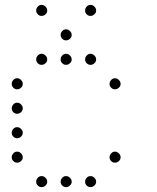

<svg xmlns="http://www.w3.org/2000/svg" viewBox="-20 -793 640 785"><path d="M149 -773Q141 -773 134.5 -766Q128 -759 128 -751V-749Q128 -741 134.5 -734.5Q141 -728 149 -728H151Q159 -728 166 -734.5Q173 -741 173 -749V-751Q173 -759 166 -766Q159 -773 151 -773ZM349 -773Q341 -773 334.5 -766Q328 -759 328 -751V-749Q328 -741 334.5 -734.5Q341 -728 349 -728H351Q359 -728 366 -734.5Q373 -741 373 -749V-751Q373 -759 366 -766Q359 -773 351 -773ZM249 -673Q241 -673 234.5 -666Q228 -659 228 -651V-649Q228 -641 234.5 -634.5Q241 -628 249 -628H251Q259 -628 266 -634.5Q273 -641 273 -649V-651Q273 -659 266 -666Q259 -673 251 -673ZM149 -573Q141 -573 134.5 -566Q128 -559 128 -551V-549Q128 -541 134.5 -534.5Q141 -528 149 -528H151Q159 -528 166 -534.5Q173 -541 173 -549V-551Q173 -559 166 -566Q159 -573 151 -573ZM249 -573Q241 -573 234.5 -566Q228 -559 228 -551V-549Q228 -541 234.5 -534.5Q241 -528 249 -528H251Q259 -528 266 -534.5Q273 -541 273 -549V-551Q273 -559 266 -566Q259 -573 251 -573ZM349 -573Q341 -573 334.5 -566Q328 -559 328 -551V-549Q328 -541 334.5 -534.5Q341 -528 349 -528H351Q359 -528 366 -534.5Q373 -541 373 -549V-551Q373 -559 366 -566Q359 -573 351 -573ZM49 -473Q41 -473 34.5 -466Q28 -459 28 -451V-449Q28 -441 34.5 -434.5Q41 -428 49 -428H51Q59 -428 66 -434.5Q73 -441 73 -449V-451Q73 -459 66 -466Q59 -473 51 -473ZM449 -473Q441 -473 434.5 -466Q428 -459 428 -451V-449Q428 -441 434.5 -434.5Q441 -428 449 -428H451Q459 -428 466 -434.5Q473 -441 473 -449V-451Q473 -459 466 -466Q459 -473 451 -473ZM49 -373Q41 -373 34.5 -366Q28 -359 28 -351V-349Q28 -341 34.5 -334.5Q41 -328 49 -328H51Q59 -328 66 -334.5Q73 -341 73 -349V-351Q73 -359 66 -366Q59 -373 51 -373ZM49 -273Q41 -273 34.5 -266Q28 -259 28 -251V-249Q28 -241 34.5 -234.5Q41 -228 49 -228H51Q59 -228 66 -234.5Q73 -241 73 -249V-251Q73 -259 66 -266Q59 -273 51 -273ZM49 -173Q41 -173 34.5 -166Q28 -159 28 -151V-149Q28 -141 34.5 -134.5Q41 -128 49 -128H51Q59 -128 66 -134.5Q73 -141 73 -149V-151Q73 -159 66 -166Q59 -173 51 -173ZM449 -173Q441 -173 434.5 -166Q428 -159 428 -151V-149Q428 -141 434.5 -134.5Q441 -128 449 -128H451Q459 -128 466 -134.5Q473 -141 473 -149V-151Q473 -159 466 -166Q459 -173 451 -173ZM149 -73Q141 -73 134.5 -66Q128 -59 128 -51V-49Q128 -41 134.5 -34.5Q141 -28 149 -28H151Q159 -28 166 -34.5Q173 -41 173 -49V-51Q173 -59 166 -66Q159 -73 151 -73ZM249 -73Q241 -73 234.5 -66Q228 -59 228 -51V-49Q228 -41 234.5 -34.5Q241 -28 249 -28H251Q259 -28 266 -34.5Q273 -41 273 -49V-51Q273 -59 266 -66Q259 -73 251 -73ZM349 -73Q341 -73 334.5 -66Q328 -59 328 -51V-49Q328 -41 334.5 -34.5Q341 -28 349 -28H351Q359 -28 366 -34.5Q373 -41 373 -49V-51Q373 -59 366 -66Q359 -73 351 -73Z"/></svg>

Font: Doto Rounded Light
Style: Regular
Weight: 300
Monospace: yes
Version: Version 1.000